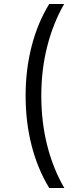

<svg xmlns="http://www.w3.org/2000/svg" viewBox="-20 -812 415 967"><path d="M228 135Q170 40 139.5 -78Q109 -196 109 -330Q109 -462 139.5 -580Q170 -698 228 -792H303Q247 -694 217.5 -577Q188 -460 188 -330Q188 -198 217.5 -80.5Q247 37 304 135Z"/></svg>

Font: Noto Sans Bengali ExtraCondensed
Style: Regular
Weight: 400
Width: 2
Designer: Jelle Bosma - Monotype Design Team
Foundry: Monotype Imaging Inc.
Version: Version 2.003; ttfautohint (v1.8.4.7-5d5b)